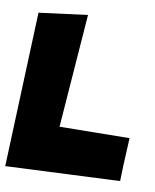

<svg xmlns="http://www.w3.org/2000/svg" viewBox="-83 -763 667 826"><g transform="rotate(10 250.0 -350.0)"><path d="M234.4 -701.2 197.3 -206.5 502.4 -210.4Q494.6 -61 494.6 -21.5L-3.4 1L22.9 -673.8Z"/></g></svg>

Font: Lapsus Pro (theguybrush.com)
Style: Bold
Weight: 700
Designer: Jose Roses
Version: Version 1.00 February 9, 2018, initial release